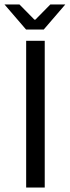

<svg xmlns="http://www.w3.org/2000/svg" viewBox="-30 -838 311 858"><path d="M165.5 -706.1H86.4L-9.8 -817.9H57.1L124 -750H127.9L194.8 -817.9H261.7ZM169.9 -655.8V0H86.9V-655.8Z"/></svg>

Font: Varta
Style: Regular
Weight: 400
Designer: Joana Correia, Viktoriya Grabowska, Eben Sorkin
Foundry: Sorkin Type
Version: Version 1.003; ttfautohint (v1.3) -l 8 -r 24 -G 200 -x 12 -H